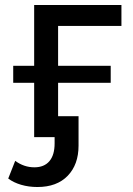

<svg xmlns="http://www.w3.org/2000/svg" viewBox="-20 -550 532 770"><path d="M213 -446V-286H424V-218H213V-84H295V34Q295 110 251.5 155Q208 200 130 200Q95 200 64.5 191Q34 182 13 166L41 95Q76 121 118 121Q157 121 178 96.5Q199 72 199 25V0H117V-218H33V-286H117V-530H467V-446Z"/></svg>

Font: Montserrat Alternates Medium
Style: Regular
Weight: 500
Designer: Julieta Ulanovsky
Foundry: Julieta Ulanovsky
Version: Version 7.200